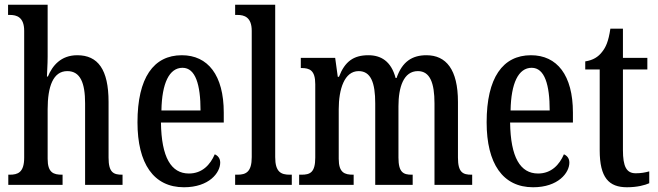

<svg xmlns="http://www.w3.org/2000/svg" viewBox="-20 -780 2776 810"><path d="M15 0H244V-43H242C206 -43 181 -51 181 -110V-319C181 -415 204 -480 264 -480C319 -480 339 -430 339 -344V0H497V-43H495C459 -43 438 -52 438 -115V-350C438 -487 393 -547 306 -547C237 -547 201 -503 182 -457H178C178 -468 181 -507 181 -541V-760H14V-717H22C50 -717 82 -708 82 -650V-115C82 -52 55 -43 21 -43H15Z M756 10C862 10 909 -51 909 -94C909 -113 898 -124 886 -129C867 -85 833 -48 777 -48C702 -48 661 -116 659 -263H924V-305C924 -463 857 -547 747 -547C628 -547 560 -452 560 -264C560 -90 628 10 756 10ZM826 -314H661C663 -429 694 -494 750 -494C805 -494 826 -422 826 -314Z M972 0H1211V-43H1202C1165 -43 1141 -55 1141 -117V-760H972V-717H982C1010 -717 1042 -708 1042 -650V-117C1042 -55 1018 -43 982 -43H972Z M1242 0H1472V-43H1470C1434 -43 1409 -51 1409 -110V-319C1409 -404 1433 -480 1493 -480C1545 -480 1563 -430 1563 -344V0H1721V-43H1717C1682 -43 1661 -52 1661 -115V-332C1661 -411 1682 -480 1743 -480C1794 -480 1813 -430 1813 -344V0H1972V-43H1969C1933 -43 1912 -52 1912 -115V-350C1912 -487 1862 -547 1779 -547C1720 -547 1677 -521 1653 -451H1649C1630 -522 1587 -547 1534 -547C1472 -547 1435 -521 1410 -456H1405L1394 -536H1249V-493H1251C1286 -493 1310 -484 1310 -425V-115C1310 -52 1288 -43 1252 -43H1242Z M2229 10C2335 10 2382 -51 2382 -94C2382 -113 2371 -124 2359 -129C2340 -85 2306 -48 2250 -48C2175 -48 2134 -116 2132 -263H2397V-305C2397 -463 2330 -547 2220 -547C2101 -547 2033 -452 2033 -264C2033 -90 2101 10 2229 10ZM2299 -314H2134C2136 -429 2167 -494 2223 -494C2278 -494 2299 -422 2299 -314Z M2625 10C2669 10 2701 1 2719 -7V-57C2701 -52 2684 -49 2662 -49C2623 -49 2608 -77 2608 -147V-487H2711V-536H2608V-659H2555C2547 -605 2536 -581 2520 -561C2504 -540 2482 -526 2449 -521V-487H2510V-146C2510 -30 2549 10 2625 10Z"/></svg>

Font: Noto Serif Tamil ExtraCondensed Medium
Style: Italic
Weight: 500
Width: 2
Italic angle: -12°
Designer: Indian Type Foundry, Tom Grace, and the Monotype Design Team
Foundry: Monotype Imaging Inc.
Version: Version 2.003